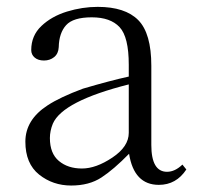

<svg xmlns="http://www.w3.org/2000/svg" viewBox="-20 -540 592 573"><path d="M55.7 -117.2Q55.7 -182.6 122.1 -225.6Q159.2 -250 227.5 -275.4Q310.5 -299.8 364.3 -311.5V-346.7Q364.3 -429.7 336.9 -459Q309.6 -488.3 253.9 -488.3Q198.2 -488.3 177.2 -464.8Q156.2 -441.4 155.3 -399.4Q154.3 -379.9 141.6 -369.6Q128.9 -359.4 111.3 -359.4Q93.8 -359.4 83.5 -368.2Q73.2 -377 73.2 -390.6Q73.2 -433.6 103.5 -462.4Q133.8 -491.2 179.7 -505.4Q225.6 -519.5 271.5 -519.5Q353.5 -519.5 392.6 -480Q431.6 -440.4 431.6 -343.8V-107.4Q431.6 -27.3 478.5 -27.3Q502 -27.3 524.4 -48.8L536.1 -34.2Q505.9 11.7 454.1 11.7Q379.9 11.7 365.2 -81.1Q319.3 -34.2 282.7 -10.3Q246.1 13.7 192.4 13.7Q137.7 13.7 96.7 -19Q55.7 -51.8 55.7 -117.2ZM128.9 -127.9Q128.9 -82 155.8 -59.6Q182.6 -37.1 224.6 -37.1Q266.6 -37.1 315.4 -69.8Q364.3 -102.5 364.3 -143.6V-288.1Q167 -238.3 137.7 -170.9Q128.9 -149.4 128.9 -127.9Z"/></svg>

Font: GenEi Koburi Mincho v6
Style: Regular
Weight: 400
Designer: o_tamon (Modified)
Foundry: o_tamon / Adobe Systems Incorporated
Version: Version 6.1